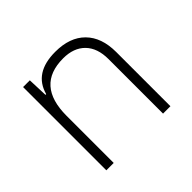

<svg xmlns="http://www.w3.org/2000/svg" viewBox="-129 -685 844 844"><g transform="rotate(-45 293.0 -263.5)"><path d="M446.3 0V-338.9Q446.3 -407.7 409.7 -445.1Q373 -482.4 307.6 -482.4Q139.6 -482.4 139.6 -293V0H93.8V-517.6H135.7L139.2 -423.8H143.6Q171.9 -527.3 303.2 -527.3Q393.6 -527.3 442.9 -477.5Q492.2 -427.7 492.2 -336.9V0Z"/></g></svg>

Font: Cascadia Code NF ExtraLight
Style: Regular
Weight: 200
Monospace: yes
Designer: Aaron Bell
Foundry: Saja Typeworks
Version: Version 2404.023; ttfautohint (v1.8.4)